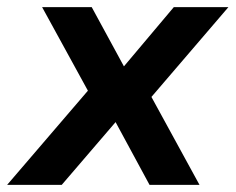

<svg xmlns="http://www.w3.org/2000/svg" viewBox="-52 -518 660 538"><path d="M-32 0 215 -288 220 -217 66 -498H205L298 -327H291L435 -498H588L348 -218L349 -289L507 0H367L268 -183H278L121 0Z"/></svg>

Font: Nunito Sans 8pt
Style: Bold Italic
Weight: 700
Italic angle: -9°
Version: Version 3.101;gftools[0.9.27]